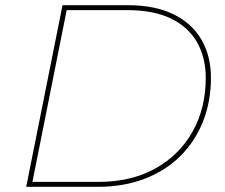

<svg xmlns="http://www.w3.org/2000/svg" viewBox="-20 -720 866 740"><path d="M81 0 221 -700H472Q577 -700 648.5 -665Q720 -630 756.5 -567Q793 -504 793 -420Q793 -329 762.5 -252Q732 -175 675 -118.5Q618 -62 537.5 -31Q457 0 357 0ZM105 -19H359Q486 -19 578.5 -70.5Q671 -122 722 -212.5Q773 -303 773 -420Q773 -498 739.5 -557Q706 -616 639 -648.5Q572 -681 470 -681H237Z"/></svg>

Font: Montserrat Thin Thin
Style: Italic
Weight: 250
Italic angle: -11.3°
Version: Version 9.000